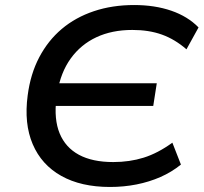

<svg xmlns="http://www.w3.org/2000/svg" viewBox="-20 -734 811 763"><path d="M417 9Q302 9 223.5 -35Q145 -79 110 -161Q75 -243 90 -355Q101 -440 136 -506.5Q171 -573 225.5 -619Q280 -665 353 -689.5Q426 -714 513 -714Q595 -714 660.5 -691.5Q726 -669 769 -625L721 -538Q675 -578 623.5 -596.5Q572 -615 506 -615Q425 -615 363 -586Q301 -557 261 -501.5Q221 -446 208 -367L191 -403H603L589 -313H178L204 -342Q194 -260 217 -204Q240 -148 293.5 -119Q347 -90 430 -90Q495 -90 551 -107.5Q607 -125 665 -167L699 -80Q662 -50 617.5 -30.5Q573 -11 522.5 -1Q472 9 417 9Z"/></svg>

Font: Nunito Sans 10pt SemiExpanded SemiBold
Style: Italic
Weight: 600
Width: 6
Italic angle: -9°
Designer: Vernon Adams
Foundry: Vernon Adams
Version: Version 3.101;gftools[0.9.27]